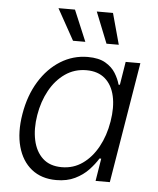

<svg xmlns="http://www.w3.org/2000/svg" viewBox="-54 -807 711 865"><g transform="rotate(5 301.5 -375.0)"><path d="M232.4 11.7Q165.5 11.7 120.8 -23.9Q76.2 -59.6 58.6 -123.5Q41 -187.5 55.2 -272Q69.3 -356.4 108.2 -419.7Q147 -482.9 203.6 -518.1Q260.3 -553.2 326.7 -553.2Q376.5 -553.2 406.5 -535.6Q436.5 -518.1 452.4 -492.2Q468.3 -466.3 475.1 -440.9H481L498 -545.9H564.5L474.1 0H409.7L426.3 -102.1H418.5Q402.8 -76.2 377.9 -49.8Q353 -23.4 317.1 -5.9Q281.2 11.7 232.4 11.7ZM252 -48.3Q304.7 -48.3 345.9 -77.4Q387.2 -106.4 415 -157Q442.9 -207.5 453.6 -272.5Q464.4 -337.4 453.4 -387.2Q442.4 -437 410.2 -465.1Q377.9 -493.2 325.7 -493.2Q271.5 -493.2 229.2 -463.6Q187 -434.1 159.7 -384.3Q132.3 -334.5 122.1 -272.5Q111.8 -210 122.8 -158.9Q133.8 -107.9 166 -78.1Q198.2 -48.3 252 -48.3ZM404.8 -620.1 348.6 -760.7H421.9L460.4 -620.1ZM253.4 -620.1 175.3 -760.7H250L309.1 -620.1Z"/></g></svg>

Font: Inter Light
Style: Italic
Weight: 300
Italic angle: -9.3988°
Designer: Rasmus Andersson
Foundry: rsms
Version: Version 4.001;git-66647c0bb